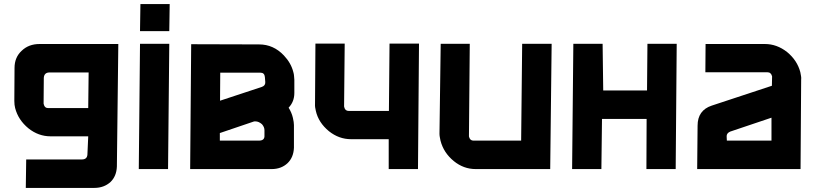

<svg xmlns="http://www.w3.org/2000/svg" viewBox="-20 -826 3985 938"><path d="M411 -160H227Q168 -160 119 -199Q69 -240 54 -298Q50 -313 50 -333L51 -494Q51 -546 86 -578Q120 -611 173 -611H558L551 -12Q549 35 520 63Q488 92 441 92H106L108 -47H380Q405 -47 407 -70ZM411 -298 413 -472H222Q196 -472 194 -446L193 -320L194 -316Q198 -298 215 -298Z M801 0H658L664 -612H807ZM666 -806H809L807 -674H664Z M909 0 914 -610 1246 -609Q1316 -609 1367 -555Q1402 -518 1413 -474Q1416 -464 1416.5 -455Q1417 -446 1418 -436V-372Q1418 -329 1390 -300Q1405 -276 1411 -250Q1416 -228 1416 -215V-104Q1414 -57 1385 -29Q1354 0 1307 0ZM1258 -401Q1277 -407 1276 -425L1274 -450Q1272 -471 1252 -471H1056L1055 -334ZM1245 -139Q1274 -139 1272 -165V-190Q1272 -205 1260 -219Q1244 -233 1228 -233Q1220 -233 1219 -232L1054 -176V-139Z M2022 0H1879V-146H1695Q1636 -146 1587 -185Q1536 -227 1523 -284Q1518 -303 1519 -319L1521 -613H1664L1661 -306L1662 -302Q1666 -284 1684 -284H1880L1883 -613H2027Z M2304 0Q2245 0 2197 -39Q2147 -80 2132 -139Q2130 -149 2128.5 -157Q2127 -165 2127 -173L2133 -612H2275L2271 -160L2272 -156Q2277 -139 2293 -139H2526L2531 -612H2675L2668 0Z M2924 -612H2781ZM3138 0 3139 -245H2921L2918 0H2775L2781 -612H2924L2927 -384H3141L3143 -612H3286L3281 0Z M3752 -453Q3747 -473 3729 -473H3426L3427 -611H3717Q3775 -611 3825 -572Q3875 -531 3890 -473Q3892 -462 3893.5 -453.5Q3895 -445 3894 -438L3891 0H3386L3388 -212Q3388 -287 3457 -310L3751 -407ZM3547 -183Q3529 -175 3530 -159L3531 -139H3749V-251Z"/></svg>

Font: Covid19
Style: Regular
Weight: 400
Designer: Peter Wiegel
Foundry: (c) CAT - Ing. Peter Wiegel.  for Rudolf Maass + Partner GmbH
Version: Version 001.000